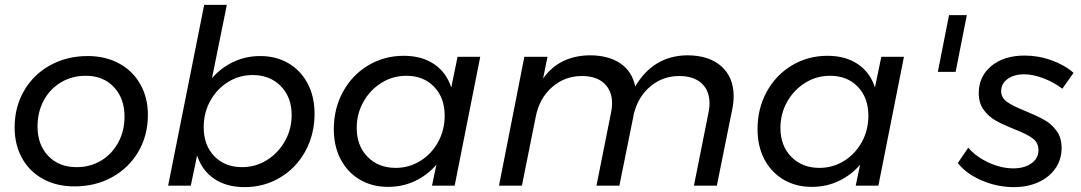

<svg xmlns="http://www.w3.org/2000/svg" viewBox="-20 -762 4435 788"><path d="M587 -291Q587 -206 547.5 -139Q508 -72 439.5 -34.5Q371 3 286 3Q212 3 156.5 -27.5Q101 -58 70.5 -113Q40 -168 40 -239Q40 -323 79 -390Q118 -457 186.5 -494.5Q255 -532 340 -532Q413 -532 469 -501.5Q525 -471 556 -416Q587 -361 587 -291ZM134 -243Q134 -168 178 -122Q222 -76 294 -76Q350 -76 394.5 -102.5Q439 -129 465 -176.5Q491 -224 491 -284Q491 -358 447.5 -404.5Q404 -451 332 -451Q276 -451 231 -424.5Q186 -398 160 -350.5Q134 -303 134 -243Z M1271 -295Q1271 -211 1233.5 -142Q1196 -73 1130 -33.5Q1064 6 984 6Q910 6 859.5 -28Q809 -62 789 -124L763 0H670L818 -742H911L850 -441Q887 -484 938 -508Q989 -532 1048 -532Q1114 -532 1164.5 -502Q1215 -472 1243 -418.5Q1271 -365 1271 -295ZM816 -240Q816 -166 859.5 -121Q903 -76 973 -76Q1029 -76 1075.5 -105Q1122 -134 1149.5 -183Q1177 -232 1177 -290Q1177 -363 1132.5 -408.5Q1088 -454 1017 -454Q962 -454 916 -425.5Q870 -397 843 -348Q816 -299 816 -240Z M1350 -232Q1350 -316 1387.5 -385Q1425 -454 1491 -493.5Q1557 -533 1637 -533Q1711 -533 1761.5 -499Q1812 -465 1832 -403L1858 -529H1951L1846 0H1753L1771 -86Q1734 -43 1683 -19Q1632 5 1573 5Q1507 5 1456.5 -25Q1406 -55 1378 -108.5Q1350 -162 1350 -232ZM1805 -287Q1805 -361 1761.5 -406Q1718 -451 1648 -451Q1592 -451 1545.5 -422Q1499 -393 1471.5 -344Q1444 -295 1444 -237Q1444 -164 1488.5 -118.5Q1533 -73 1604 -73Q1659 -73 1705 -101.5Q1751 -130 1778 -179Q1805 -228 1805 -287Z M2991 -367Q2991 -341 2985 -312L2922 0H2828L2888 -301Q2892 -318 2892 -338Q2892 -390 2859.5 -420Q2827 -450 2768 -450Q2701 -450 2650.5 -408.5Q2600 -367 2582 -297L2522 0H2428L2488 -301Q2492 -318 2492 -338Q2492 -390 2459.5 -420Q2427 -450 2368 -450Q2298 -450 2246 -404.5Q2194 -359 2179 -284L2122 0H2028L2132 -529H2227L2209 -440Q2275 -533 2400 -535Q2478 -535 2526.5 -501.5Q2575 -468 2587 -407Q2661 -533 2800 -535Q2890 -535 2940.5 -490Q2991 -445 2991 -367Z M3089 -232Q3089 -316 3126.5 -385Q3164 -454 3230 -493.5Q3296 -533 3376 -533Q3450 -533 3500.5 -499Q3551 -465 3571 -403L3597 -529H3690L3585 0H3492L3510 -86Q3473 -43 3422 -19Q3371 5 3312 5Q3246 5 3195.5 -25Q3145 -55 3117 -108.5Q3089 -162 3089 -232ZM3544 -287Q3544 -361 3500.5 -406Q3457 -451 3387 -451Q3331 -451 3284.5 -422Q3238 -393 3210.5 -344Q3183 -295 3183 -237Q3183 -164 3227.5 -118.5Q3272 -73 3343 -73Q3398 -73 3444 -101.5Q3490 -130 3517 -179Q3544 -228 3544 -287Z M3948 -700 3902 -467H3829L3875 -700Z M3911 -93 3954 -156Q3985 -119 4037 -95Q4089 -71 4139 -71Q4184 -71 4213 -91.5Q4242 -112 4242 -146Q4242 -177 4217 -195Q4192 -213 4140 -233Q4093 -252 4065 -268Q4037 -284 4017 -311.5Q3997 -339 3997 -380Q3997 -449 4049 -491.5Q4101 -534 4185 -534Q4242 -534 4296 -514.5Q4350 -495 4386 -463L4340 -398Q4306 -424 4263 -440.5Q4220 -457 4183 -457Q4142 -457 4115.5 -438Q4089 -419 4089 -388Q4089 -360 4114 -343Q4139 -326 4189 -306Q4235 -287 4265 -270.5Q4295 -254 4316 -225.5Q4337 -197 4337 -155Q4337 -108 4312 -71.5Q4287 -35 4242.5 -14.5Q4198 6 4141 6Q4073 6 4009 -21.5Q3945 -49 3911 -93Z"/></svg>

Font: Gontserrat
Style: Italic
Weight: 400
Italic angle: -11.3°
Designer: Julieta Ulanovsky
Foundry: Julieta Ulanovsky
Version: Version 6.001